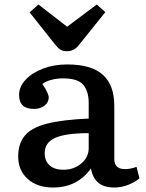

<svg xmlns="http://www.w3.org/2000/svg" viewBox="-20 -821 649 855"><path d="M216 14Q146 14 103.5 -24Q61 -62 61 -124Q61 -182 91 -217.5Q121 -253 190 -270.5Q259 -288 375 -293V-363Q375 -413 351.5 -442.5Q328 -472 260 -472Q232 -472 207 -465Q182 -458 169 -447Q184 -424 190.5 -409.5Q197 -395 197 -387Q197 -365 178 -350.5Q159 -336 131 -336Q65 -336 65 -398Q65 -435 94 -466Q123 -497 171.5 -515.5Q220 -534 279 -534Q387 -534 438 -488Q489 -442 489 -350V-113Q489 -68 536 -68Q562 -68 588 -78L601 -27Q583 -11 552.5 1.5Q522 14 489 14Q442 14 417 -8Q392 -30 385 -71Q356 -30 314 -8Q272 14 216 14ZM262 -65Q309 -65 342 -93Q375 -121 375 -161V-228Q272 -228 225.5 -207Q179 -186 179 -139Q179 -104 201 -84.5Q223 -65 262 -65ZM279 -593Q259 -593 248 -600.5Q237 -608 222 -627L112 -766L151 -801L279 -702L411 -801L449 -767L331 -620Q310 -593 279 -593Z"/></svg>

Font: Literata 7pt Medium
Style: Regular
Weight: 500
Designer: Latin by Veronika Burian and Jose Scaglione. Greek by Irene Vlachou. Cyrillic by Vera Evstafieva.
Foundry: TypeTogether
Version: Version 3.002